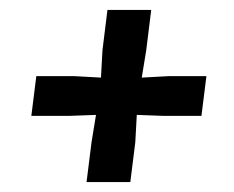

<svg xmlns="http://www.w3.org/2000/svg" viewBox="-20 -436 470 386"><path d="M154 -70 164 -150 173 -205 118 -203H43L53 -283H128L183 -280L186 -335L196 -416H284L274 -335L265 -280L320 -283H395L385 -203H310L255 -205L252 -150L242 -70Z"/></svg>

Font: Yrsa
Style: Bold Italic
Weight: 700
Italic angle: -7.10001°
Version: Version 2.004